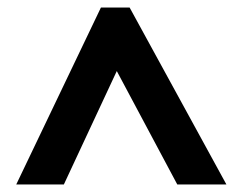

<svg xmlns="http://www.w3.org/2000/svg" viewBox="-20 -736 641 508"><path d="M23 -248 247 -716H323L579 -248H449L289 -548L149 -248Z"/></svg>

Font: Noto Sans Tamil ExtraBold
Style: Regular
Weight: 800
Designer: Jelle Bosma - Monotype Design Team
Foundry: Monotype Imaging Inc.
Version: Version 2.004; ttfautohint (v1.8.4.7-5d5b)